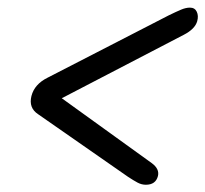

<svg xmlns="http://www.w3.org/2000/svg" viewBox="-20 -600 552 516"><path d="M404.5 -127Q398.5 -103.5 372 -103.5Q360.5 -103.5 349.8 -109.2Q339 -115 324.5 -124.5L82.5 -293Q56.5 -310 64.5 -342Q72.5 -373.5 107.5 -391L434 -559Q453.5 -568.5 466.5 -574Q479.5 -579.5 490.5 -579.5Q503.5 -579.5 508.8 -568.5Q514 -557.5 510 -543Q504 -522 474 -506.5L146 -336L388 -161.5Q409 -146 404.5 -127Z"/></svg>

Font: Fraunces 144pt Soft Black
Style: Italic
Weight: 900
Italic angle: -16°
Version: Version 1.000;[b76b70a41]